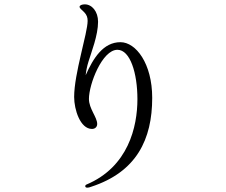

<svg xmlns="http://www.w3.org/2000/svg" viewBox="-20 -822 1040 883"><path d="M534 -628C455 -628 409 -555 374 -476C376 -495 380 -517 387 -539C400 -582 431 -659 431 -722C431 -769 403 -802 370 -802C358 -802 346 -798 346 -791C346 -783 357 -777 368 -765C379 -753 383 -742 383 -726C383 -670 321 -484 321 -376C321 -318 349 -229 403 -229C417 -229 427 -238 427 -252C427 -283 389 -322 389 -367C389 -435 450 -593 520 -593C579 -593 612 -485 612 -366C612 -239 570 -54 377 27C373 29 372 32 372 34C372 39 376 41 381 41C387 41 391 40 399 37C608 -31 680 -181 680 -372C680 -530 605 -628 534 -628Z"/></svg>

Font: Shippori Mincho OTF
Style: Regular
Weight: 400
Designer: FONTDASU
Foundry: FONTDASU / Google Inc. / but / Adobe
Version: Version 3.300;hotconv 1.0.109;makeotfexe 2.5.65596